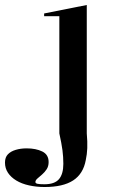

<svg xmlns="http://www.w3.org/2000/svg" viewBox="-112 -535 462 770"><path d="M67 215Q34 215 4.5 208.5Q-25 202 -46.5 189Q-68 176 -80 158Q-92 140 -92 117Q-92 96 -80.5 84Q-69 72 -49 66Q-29 60 -5 60Q32 60 57.5 72.5Q83 85 83 115Q83 132 75 144Q67 156 56.5 165Q46 174 38 181Q30 188 30 195Q30 200 38 202Q46 204 66 204Q107 204 124.5 183.5Q142 163 142 122Q142 94 138.5 67.5Q135 41 126 0V-470H65V-481L236 -515V0Q239 34 238 59Q237 84 232 107Q222 162 181.5 188.5Q141 215 67 215Z"/></svg>

Font: Kalnia
Style: Regular
Weight: 400
Designer: Frida Medrano
Foundry: Frida Medrano
Version: Version 1.105